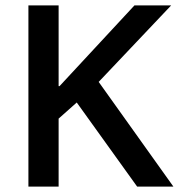

<svg xmlns="http://www.w3.org/2000/svg" viewBox="-20 -695 680 715"><path d="M85.8 0V-675H198.3V-374.2H201.7L480.8 -675H617.5L347.5 -390L625.8 0H490.8L265.8 -313.3L198.3 -253.3V0Z"/></svg>

Font: Funnel Sans Medium
Style: Regular
Weight: 500
Version: Version 1.000; Beta; Release 5; Build 24; ttfautohint (v1.8.